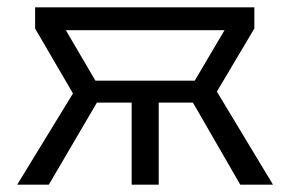

<svg xmlns="http://www.w3.org/2000/svg" viewBox="-20 -505 794 525"><path d="M27 0 179.5 -249.5 76 -427V-485H675.5V-427L573 -254.5L726.5 0H637L492.5 -250.5L594 -422.5H160L260.5 -251L113.5 0ZM340 0V-224.5H208.5V-284.5H544V-224.5H414V0Z"/></svg>

Font: Geologica Cursive ExtraLight
Style: Regular
Weight: 250
Designer: Sindre Bremnes, Frode Helland
Foundry: Monokrom Skriftforlag AS
Version: Version 1.010;gftools[0.9.28]